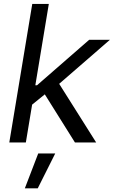

<svg xmlns="http://www.w3.org/2000/svg" viewBox="-20 -748 597 1008"><path d="M142.6 -193.8 160.2 -300.3H174.3L448.2 -539.1H557.1L262.2 -283.2H252.9ZM28.8 0 149.4 -727.5H236.3L115.7 0ZM373.5 0 208 -264.2 279.8 -325.2 484.9 0ZM110.4 240.7 180.7 57.6H270L178.2 240.7Z"/></svg>

Font: Inter 18pt
Style: Italic
Weight: 400
Italic angle: -9.3988°
Designer: Rasmus Andersson
Foundry: rsms
Version: Version 4.001;git-66647c0bb